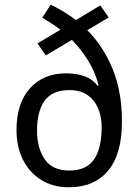

<svg xmlns="http://www.w3.org/2000/svg" viewBox="-20 -784 587 814"><path d="M195 -764Q222 -751 249.5 -734.5Q277 -718 302 -699L405 -761L441 -710L350 -656Q418 -588 457.5 -491.5Q497 -395 497 -269Q497 -130 438 -60Q379 10 272 10Q205 10 155 -21Q105 -52 77.5 -106.5Q50 -161 50 -233Q50 -346 107 -409.5Q164 -473 260 -473Q305 -473 339 -460.5Q373 -448 394 -420L398 -422Q384 -478 354 -526.5Q324 -575 285 -615L174 -549L139 -600L236 -658Q218 -672 198.5 -684.5Q179 -697 159 -709ZM274 -402Q203 -402 170 -358Q137 -314 137 -230Q137 -157 169.5 -109Q202 -61 274 -61Q346 -61 378.5 -108Q411 -155 411 -246Q411 -289 396 -324.5Q381 -360 351 -381Q321 -402 274 -402Z"/></svg>

Font: Noto Sans Thai SemCond
Style: Regular
Weight: 400
Width: 4
Designer: Monotype Design Team
Foundry: Monotype Imaging Inc.
Version: Version 2.002; ttfautohint (v1.8.4.7-5d5b)